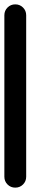

<svg xmlns="http://www.w3.org/2000/svg" viewBox="-20 -860 140 880"><path d="M0 -50H100V-790H0ZM50 -100Q29 -100 14.5 -85.5Q0 -71 0 -50Q0 -29 14.5 -14.5Q29 0 50 0Q71 0 85.5 -14.5Q100 -29 100 -50Q100 -71 85.5 -85.5Q71 -100 50 -100ZM50 -840Q29 -840 14.5 -825.5Q0 -811 0 -790Q0 -769 14.5 -754.5Q29 -740 50 -740Q71 -740 85.5 -754.5Q100 -769 100 -790Q100 -811 85.5 -825.5Q71 -840 50 -840Z"/></svg>

Font: Wavefont SemiBold
Style: Regular
Weight: 600
Version: Version 3.004;gftools[0.9.33]